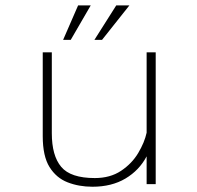

<svg xmlns="http://www.w3.org/2000/svg" viewBox="-20 -700 750 730"><path d="M331.5 10Q280 10 237 -6.8Q194 -23.5 168.2 -65Q142.5 -106.5 142.5 -182V-501H177V-193.5Q177 -108 212.8 -65.5Q248.5 -23 340.5 -23Q399 -23 440.2 -50.5Q481.5 -78 505.5 -118.2Q529.5 -158.5 537.5 -195.5V-501H572V0H537.5V-105.5Q509.5 -52.5 457 -21.2Q404.5 10 331.5 10ZM220 -548.5 277 -679.5H325L249 -548.5ZM339 -548.5 422 -679.5H472L368 -548.5Z"/></svg>

Font: League Mono Thin
Style: Regular
Weight: 100
Width: 6
Designer: Tyler Finck
Foundry: The League of Moveable Type / Tyler Finck
Version: Version 2.300;RELEASE